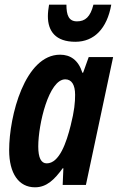

<svg xmlns="http://www.w3.org/2000/svg" viewBox="-20 -788 502 818"><path d="M301 -610C381 -610 436 -666 454 -768H378C365 -716 343 -697 308 -697C273 -697 263 -723 263 -768H189C186 -751 184 -734 184 -719C184 -655 217 -610 301 -610ZM129 10C179 10 212 -23 247 -71H250L247 0H346L462 -545H358L334 -478H331C314 -532 280 -555 236 -555C86 -555 19 -294 19 -148C19 -49 60 10 129 10ZM179 -92C155 -92 143 -116 143 -164C143 -259 188 -450 258 -450C285 -450 300 -427 300 -384C300 -352 297 -316 281 -253C263 -181 233 -92 179 -92Z"/></svg>

Font: Noto Sans ExtraCondensed
Style: Bold Italic
Weight: 700
Width: 2
Italic angle: -12°
Designer: Monotype Design Team
Foundry: Monotype Imaging Inc.
Version: Version 2.013